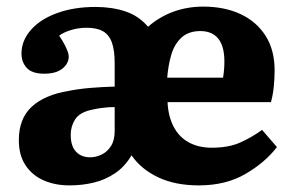

<svg xmlns="http://www.w3.org/2000/svg" viewBox="-20 -547 888 581"><path d="M190 14Q147 14 112.5 -1Q78 -16 57.5 -46.5Q37 -77 37 -123Q37 -188 76 -224Q115 -260 188 -272Q218 -278 254 -281Q290 -284 327 -285V-356Q327 -395 318.5 -418.5Q310 -442 291.5 -452.5Q273 -463 242 -463Q217 -463 194.5 -456Q172 -449 159 -439Q170 -423 176 -411Q182 -399 185 -390.5Q188 -382 188 -376Q188 -355 169 -339.5Q150 -324 114 -324Q77 -324 61 -341.5Q45 -359 45 -385Q45 -424 73.5 -456.5Q102 -489 153 -507.5Q204 -526 269 -526Q319 -526 359.5 -512.5Q400 -499 428 -466Q462 -496 504.5 -511.5Q547 -527 595 -527Q659 -527 707.5 -504.5Q756 -482 783.5 -439Q811 -396 811 -334Q811 -310 808.5 -285Q806 -260 800 -238H487Q489 -195 505.5 -163.5Q522 -132 551.5 -116Q581 -100 621 -100Q672 -100 707.5 -116Q743 -132 773 -154L818 -102Q782 -55 722.5 -20.5Q663 14 582 14Q510 14 458.5 -10.5Q407 -35 378 -77Q358 -43 328.5 -23Q299 -3 264 5.5Q229 14 190 14ZM253 -71Q270 -71 287 -79Q304 -87 315.5 -104.5Q327 -122 327 -150V-223Q307 -223 289 -220.5Q271 -218 258 -215Q221 -207 207.5 -186Q194 -165 194 -139Q194 -105 210 -88Q226 -71 253 -71ZM486 -312H655Q657 -324 658 -336.5Q659 -349 659 -361Q659 -407 640.5 -430Q622 -453 586 -453Q551 -453 529.5 -433.5Q508 -414 498.5 -382Q489 -350 486 -312Z"/></svg>

Font: Literata 18pt
Style: Bold
Weight: 700
Designer: Latin by Veronika Burian and Jose Scaglione. Greek by Irene Vlachou. Cyrillic by Vera Evstafieva.
Foundry: TypeTogether
Version: Version 3.103;gftools[0.9.29]